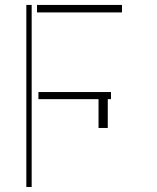

<svg xmlns="http://www.w3.org/2000/svg" viewBox="-20 -747 627 767"><path d="M106.5 -727.3V0H85.2V-727.3ZM423.3 -379.3V-350.9H410.5V-235.8H373.6V-350.9H133.5V-379.3ZM467.3 -727.3V-697.4H127.8V-727.3Z"/></svg>

Font: Inter UI Thin
Style: Regular
Weight: 100
Designer: Rasmus Andersson
Foundry: rsms
Version: 3.2;8d6f07862